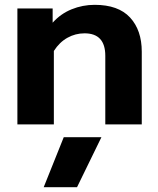

<svg xmlns="http://www.w3.org/2000/svg" viewBox="-20 -515 655 795"><path d="M52 -480H198V-421Q231 -458 276.5 -476.5Q322 -495 372 -495Q470 -495 518.5 -442.5Q567 -390 567 -301V0H416V-284Q416 -377 330 -377Q292 -377 259 -358.5Q226 -340 203 -304V0H52ZM244 53H400L299 260H161Z"/></svg>

Font: Prompt SemiBold
Style: Regular
Weight: 600
Designer: Katatrad Team
Foundry: CadsonDemak
Version: Version 1.000